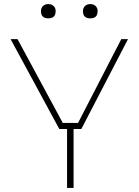

<svg xmlns="http://www.w3.org/2000/svg" viewBox="-20 -922 684 942"><path d="M181 -867Q181 -883 191 -892.5Q201 -902 217 -902Q233 -902 243 -892.5Q253 -883 253 -867Q253 -832 217 -832Q181 -832 181 -867ZM387 -867Q387 -883 397 -892.5Q407 -902 423 -902Q439 -902 449 -892.5Q459 -883 459 -867Q459 -832 423 -832Q387 -832 387 -867ZM309 0V-289H271L32 -730H66L288 -319H363L575 -730H608L379 -289H341V0Z"/></svg>

Font: Sora Thin
Style: Regular
Weight: 32
Designer: Jonathan Barnbrook, Julián Moncada
Foundry: Barnbrook Fonts
Version: Version 2.000